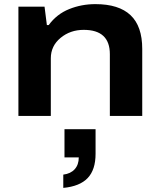

<svg xmlns="http://www.w3.org/2000/svg" viewBox="-20 -559 772 926"><path d="M68.8 0V-526.9H194.8L206.1 -438H214.8Q253.9 -491.2 313.5 -515.1Q373 -539.1 439.9 -539.1Q553.2 -539.1 609.6 -485.8Q666 -432.6 666 -323.2V0H509.8V-297.9Q509.8 -415 383.8 -415Q318.8 -415 272 -376.2Q225.1 -337.4 225.1 -277.8V0ZM285.2 347.2V283.2Q320.8 278.8 340.3 257.1Q359.9 235.4 359.9 200.2H291V64H440.9V183.1Q440.9 259.8 402.8 299.8Q364.7 339.8 285.2 347.2Z"/></svg>

Font: Archivo Expanded
Style: Bold
Weight: 700
Width: 7
Designer: Hector Gatti
Foundry: Omnibus-Type
Version: Version 2.001